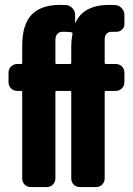

<svg xmlns="http://www.w3.org/2000/svg" viewBox="-20 -760 540 780"><path d="M269.5 -575.2Q269.5 -592.8 274.4 -623Q274.4 -628.9 269.5 -628.9Q257.8 -630.9 235.4 -630.9Q205.1 -630.9 205.1 -595.7V-504.9Q205.1 -500 210 -500H264.6Q269.5 -500 269.5 -504.9ZM449.2 -739.3Q463.9 -738.3 474.6 -726.6Q485.4 -714.8 485.4 -700.2V-661.1Q485.4 -648.4 475.1 -639.2Q464.8 -629.9 451.2 -630.9H434.6Q404.3 -630.9 405.3 -595.7V-504.9Q405.3 -500 410.2 -500H450.2Q464.8 -500 475.1 -490.2Q485.4 -480.5 485.4 -464.8V-425.8Q485.4 -411.1 475.1 -400.9Q464.8 -390.6 450.2 -390.6H410.2Q405.3 -390.6 405.3 -385.7V-35.2Q405.3 -20.5 395 -10.3Q384.8 0 370.1 0H304.7Q290 0 279.8 -9.8Q269.5 -19.5 269.5 -35.2V-385.7Q269.5 -390.6 264.6 -390.6H210Q205.1 -390.6 205.1 -385.7V-35.2Q205.1 -20.5 194.8 -10.3Q184.6 0 169.9 0H105.5Q90.8 0 80.6 -9.8Q70.3 -19.5 70.3 -35.2V-385.7Q70.3 -390.6 65.4 -390.6H49.8Q35.2 -390.6 24.9 -400.9Q14.6 -411.1 14.6 -425.8V-464.8Q14.6 -479.5 24.9 -489.7Q35.2 -500 49.8 -500H65.4Q70.3 -500 70.3 -504.9V-575.2Q70.3 -660.2 108.4 -700.2Q146.5 -740.2 224.6 -740.2Q240.2 -740.2 249 -739.3Q263.7 -738.3 274.4 -726.6Q285.2 -714.8 285.2 -700.2V-668.9Q285.2 -668 286.1 -668Q287.1 -668 287.1 -668.9Q320.3 -740.2 424.8 -740.2Q441.4 -740.2 449.2 -739.3Z"/></svg>

Font: Rounded-L Mgen+ 1m bold
Style: Bold
Weight: 700
Designer: [Source Han Sans]
Ryoko NISHIZUKA  (kana & ideographs); Paul D. Hunt (Latin, Greek & Cyrillic); Wenlong ZHANG  (bopomofo
Version: Version 1.059.20150602